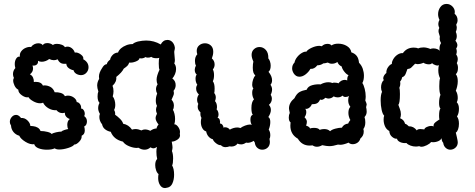

<svg xmlns="http://www.w3.org/2000/svg" viewBox="-20 -761 2413 976"><path d="M411 -98Q411 -78 395 -71Q397 -56 383 -41Q369 -26 357 -26Q352 -17 327 -9Q302 -1 281 -1Q266 -1 258 -7Q244 0 218 0Q195 0 176.5 -7Q158 -14 154 -28Q134 -25 109.5 -40Q85 -55 78 -71Q60 -76 48.5 -90Q37 -104 36 -123Q30 -132 30 -141Q30 -155 39.5 -166Q49 -177 62 -177Q75 -177 87 -161Q105 -163 119.5 -149Q134 -135 134 -121Q137 -121 149.5 -119.5Q162 -118 172 -112Q182 -106 186 -95Q204 -95 221.5 -90.5Q239 -86 242 -80Q250 -85 265.5 -88.5Q281 -92 292 -92Q295 -96 307 -100Q319 -104 327 -105Q322 -112 322 -126Q322 -147 335 -156Q323 -160 316 -168.5Q309 -177 310 -188Q302 -186 298 -186Q279 -186 267 -201Q247 -199 227.5 -210Q208 -221 199 -239Q192 -236 184 -236Q167 -236 148.5 -246.5Q130 -257 125 -267Q111 -263 92 -276Q73 -289 73 -305Q61 -311 54 -325.5Q47 -340 47 -352Q47 -361 51 -364Q46 -374 46 -384Q46 -402 58 -415Q55 -426 55 -435Q55 -452 62.5 -463.5Q70 -475 81 -473Q79 -489 88.5 -501Q98 -513 112.5 -518.5Q127 -524 138 -522Q144 -531 154 -536Q164 -541 174 -541Q191 -541 198 -531Q199 -536 205.5 -539Q212 -542 221 -542Q229 -542 237 -539Q245 -536 249 -532Q255 -538 270 -538Q282 -538 294 -533.5Q306 -529 310 -521Q316 -524 323 -524Q335 -524 345.5 -515.5Q356 -507 360 -494Q375 -496 391 -484Q407 -472 403 -460Q430 -445 430 -419Q430 -403 419 -391Q408 -379 391 -379Q376 -380 366 -387Q356 -394 354 -404Q341 -406 329.5 -414.5Q318 -423 317 -437Q298 -435 288.5 -441Q279 -447 272 -460Q265 -455 254 -455Q243 -455 230 -461Q223 -455 212.5 -451Q202 -447 192 -447Q181 -447 173 -452Q175 -440 167 -433Q159 -426 145 -428Q148 -421 148 -413Q148 -395 132 -383Q143 -378 148 -366.5Q153 -355 152 -344L160 -345Q190 -345 198 -326L206 -327Q222 -327 236.5 -319Q251 -311 258 -292Q274 -293 289 -288.5Q304 -284 310 -272Q318 -275 325 -275Q342 -275 355.5 -265Q369 -255 370 -242Q379 -242 386.5 -232Q394 -222 392 -209Q399 -210 405 -201.5Q411 -193 411 -182Q411 -176 408 -171Q422 -161 422 -144Q422 -135 418.5 -128Q415 -121 408 -118Q411 -108 411 -98Z M476 -271Q476 -287 480 -296Q474 -314 474 -326Q474 -344 484 -360Q483 -364 483 -372Q483 -391 499 -415Q504 -424 509.5 -429Q515 -434 523 -435Q525 -447 540 -458Q541 -469 552 -481Q563 -493 580 -494Q589 -518 622 -531Q636 -537 655 -537Q660 -544 681 -550Q704 -555 723 -555Q763 -555 797 -535Q809 -558 831 -558Q843 -558 852.5 -550.5Q862 -543 867 -528Q869 -520 869 -518Q869 -512 867 -505Q865 -498 866 -492Q866 -483 867.5 -474Q869 -465 869 -456Q869 -447 866 -438Q875 -428 875 -410Q875 -397 869.5 -384Q864 -371 856 -362Q873 -350 873 -328Q873 -312 862 -299Q864 -294 864 -287Q864 -280 859 -270Q854 -260 852 -254Q864 -242 864 -224Q864 -211 859 -203Q864 -195 867 -182Q870 -169 870 -156Q870 -140 866 -129Q875 -130 885 -117Q895 -104 895 -90Q895 -84 894 -81Q899 -63 883 -52Q867 -41 853 -41Q857 -19 857 -12Q857 -4 854 7Q860 21 860 45Q860 70 855 80Q865 97 865 127Q865 152 856.5 171Q848 190 830 193Q822 195 819 195Q803 195 793.5 180Q784 165 784 144Q784 131 786 124Q778 118 773.5 104.5Q769 91 769 78Q769 57 779 47Q775 31 775 10Q775 -4 778 -14Q768 -7 759 -7Q753 -7 745 -12Q732 0 715 0Q699 0 684 -10Q681 -9 675 -9Q657 -9 635.5 -18Q614 -27 605 -41Q558 -52 543 -91Q527 -94 514.5 -103.5Q502 -113 499 -129Q485 -146 485 -167Q485 -175 488 -182Q479 -197 479 -211Q479 -226 486 -238Q476 -248 476 -271ZM637 -443Q633 -432 627.5 -426.5Q622 -421 609 -412Q600 -393 571 -370Q574 -345 552 -325Q557 -313 557 -297Q557 -285 553 -271Q559 -264 562.5 -252Q566 -240 566 -228Q566 -213 560 -202Q567 -191 565 -178Q578 -169 590.5 -156.5Q603 -144 606 -132Q634 -127 651 -102Q660 -105 669 -105Q682 -105 699 -98Q707 -103 717 -103Q730 -103 744 -96Q761 -108 776 -108Q776 -112 779 -118Q782 -124 786 -128Q771 -147 771 -160Q771 -170 778 -183Q773 -193 773 -203Q773 -213 778 -223Q772 -234 772 -249Q772 -269 779 -285Q773 -296 773 -307Q773 -321 781 -332Q776 -342 776 -356Q776 -375 791 -407Q787 -412 787 -438Q787 -461 790 -467Q782 -465 776 -465Q757 -465 749 -472Q742 -468 732 -468Q723 -468 720 -471Q709 -464 698 -464Q692 -464 689 -465Q688 -455 669.5 -448Q651 -441 637 -443Z M1126 -13Q1112 -13 1103 -23Q1092 -22 1078.5 -32.5Q1065 -43 1062 -53Q1050 -56 1040.5 -66.5Q1031 -77 1028 -93Q1016 -96 1008.5 -109.5Q1001 -123 1001 -141Q1001 -152 1004 -162Q997 -173 999 -190Q985 -202 985 -218Q985 -226 988 -233Q982 -242 982 -254Q982 -269 991 -281Q977 -293 977 -311Q977 -322 983 -330Q974 -343 974 -361Q974 -375 980 -382Q970 -390 970 -406Q970 -416 976 -428Q971 -436 971 -451Q971 -473 983 -485Q980 -494 980 -502Q980 -520 992.5 -530.5Q1005 -541 1022 -541Q1039 -541 1051.5 -530Q1064 -519 1064 -498Q1064 -482 1057 -464Q1071 -452 1071 -433Q1071 -419 1062 -408Q1068 -397 1068 -379Q1068 -360 1062 -348Q1071 -336 1071 -311Q1071 -294 1069 -288Q1077 -279 1077 -265Q1077 -257 1073 -247Q1083 -236 1083 -217Q1083 -211 1081 -205Q1085 -202 1088 -194.5Q1091 -187 1091 -179Q1091 -169 1086 -162Q1094 -161 1097 -151.5Q1100 -142 1098 -133H1099Q1106 -133 1111.5 -125.5Q1117 -118 1115 -112Q1118 -114 1124 -114Q1132 -114 1138.5 -110.5Q1145 -107 1148 -102Q1168 -113 1186 -113Q1195 -113 1202 -110Q1211 -117 1225.5 -122.5Q1240 -128 1251 -128Q1256 -128 1260 -126Q1253 -137 1253 -154Q1253 -173 1265 -178Q1258 -186 1258 -212Q1258 -243 1271 -256Q1262 -271 1262 -289Q1262 -305 1268 -311Q1262 -319 1262 -331Q1262 -343 1266.5 -356.5Q1271 -370 1278 -378Q1265 -387 1265 -417Q1265 -436 1268 -448Q1259 -468 1259 -482Q1259 -500 1271 -511Q1283 -522 1299 -522Q1318 -522 1331.5 -507Q1345 -492 1344 -464Q1349 -459 1352.5 -448.5Q1356 -438 1356 -427Q1356 -405 1345 -396Q1363 -374 1363 -353Q1363 -339 1355 -330Q1363 -319 1363 -306Q1363 -293 1356 -279Q1362 -270 1362 -259Q1362 -241 1347 -228Q1357 -217 1357 -202Q1357 -186 1344 -166Q1354 -160 1354 -141Q1354 -122 1346 -102Q1354 -91 1354 -73Q1354 -62 1350 -55Q1352 -45 1352 -40Q1352 -21 1340.5 -10.5Q1329 0 1313 0Q1299 0 1288 -9.5Q1277 -19 1275 -37Q1274 -38 1272.5 -40.5Q1271 -43 1270 -45Q1253 -35 1239 -35Q1234 -35 1231 -36Q1218 -27 1206 -27Q1196 -27 1187 -31Q1183 -24 1174.5 -20Q1166 -16 1156 -16Q1150 -16 1147 -17Q1136 -13 1126 -13Z M1465 -413Q1465 -431 1477 -443Q1480 -458 1491 -471.5Q1502 -485 1515.5 -492.5Q1529 -500 1537 -498Q1544 -509 1565 -518.5Q1586 -528 1604 -528Q1608 -528 1616 -526Q1627 -538 1645 -538Q1659 -538 1665 -530Q1678 -539 1699 -539Q1724 -539 1743.5 -527Q1763 -515 1766 -495Q1784 -489 1793.5 -476.5Q1803 -464 1805 -442Q1818 -429 1824 -411.5Q1830 -394 1830 -376Q1830 -353 1822 -339Q1829 -329 1834 -309Q1839 -289 1839 -270Q1839 -262 1837 -250Q1844 -235 1844 -230Q1844 -227 1841 -216Q1842 -212 1843 -206.5Q1844 -201 1844 -193Q1844 -178 1833 -166Q1837 -155 1837 -139Q1837 -118 1827 -105Q1829 -101 1829 -92Q1829 -71 1812 -57Q1808 -43 1797 -35.5Q1786 -28 1773 -28Q1760 -28 1752 -36Q1726 -25 1710 -25Q1702 -25 1698 -26Q1672 -18 1654 -18Q1641 -18 1618 -23Q1604 -15 1591 -15Q1579 -15 1569 -22Q1564 -21 1554 -21Q1515 -21 1494 -56Q1456 -78 1456 -122Q1456 -133 1457 -139Q1448 -145 1448 -164Q1448 -177 1453 -187Q1449 -205 1449 -210Q1449 -239 1477 -262Q1488 -285 1502.5 -293Q1517 -301 1539 -305Q1545 -322 1567 -328Q1589 -334 1610 -332Q1616 -336 1627 -339.5Q1638 -343 1649 -343Q1661 -343 1670 -339Q1672 -341 1680 -341Q1686 -341 1692 -340Q1698 -339 1700 -337Q1714 -355 1733 -355Q1739 -355 1745 -352V-355Q1745 -372 1752 -379Q1742 -382 1730.5 -396.5Q1719 -411 1717 -423Q1701 -430 1695 -446Q1683 -437 1667 -437Q1656 -437 1646 -443Q1629 -438 1624 -439Q1610 -429 1593 -429Q1578 -409 1558 -411Q1549 -395 1533.5 -383Q1518 -371 1502 -371Q1484 -371 1473 -388Q1465 -401 1465 -413ZM1540 -142Q1540 -134 1536 -122Q1540 -122 1547.5 -117.5Q1555 -113 1556 -108Q1564 -111 1576 -111Q1598 -111 1605 -101Q1616 -105 1628 -105Q1647 -105 1658 -94Q1666 -102 1684.5 -107Q1703 -112 1718 -112Q1727 -130 1750 -133Q1752 -140 1761 -151Q1757 -157 1754 -167Q1751 -177 1751 -187Q1751 -208 1761 -218Q1750 -232 1750 -251Q1750 -264 1754 -273Q1746 -268 1736 -268Q1727 -268 1721 -275Q1712 -266 1696 -266Q1686 -266 1676 -271Q1665 -260 1649 -260Q1644 -260 1634 -264Q1619 -249 1607 -255Q1601 -241 1591.5 -236Q1582 -231 1565 -231Q1561 -220 1551.5 -213Q1542 -206 1532 -208Q1537 -201 1537 -192Q1537 -177 1528 -165Q1540 -153 1540 -142Z M2181 -38Q2174 -38 2171 -39Q2166 -31 2150 -23Q2134 -15 2122 -15Q2116 -15 2111 -18Q2101 -16 2094 -16Q2080 -16 2066.5 -21Q2053 -26 2046 -34Q2029 -32 2014.5 -38.5Q2000 -45 1998 -56Q1987 -54 1973.5 -65Q1960 -76 1959 -95Q1944 -103 1937 -119Q1930 -135 1930 -153Q1930 -166 1933 -173Q1925 -180 1920 -202.5Q1915 -225 1915 -250Q1915 -280 1922 -294Q1917 -304 1917 -317Q1917 -328 1920.5 -338Q1924 -348 1931 -354Q1928 -359 1928 -363Q1928 -370 1933 -378Q1938 -386 1944 -390Q1943 -406 1952.5 -419.5Q1962 -433 1972 -436Q1971 -446 1979 -460Q1987 -474 2000.5 -483Q2014 -492 2028 -491Q2048 -519 2083 -519Q2098 -519 2106 -515Q2117 -520 2133 -520Q2149 -520 2168 -512Q2174 -515 2183 -515Q2193 -515 2202.5 -511.5Q2212 -508 2215 -502Q2214 -506 2214 -514Q2214 -530 2222 -542Q2215 -554 2215 -566Q2215 -572 2216 -575Q2215 -580 2212 -588.5Q2209 -597 2209 -603Q2209 -611 2213 -619Q2208 -629 2208 -639Q2208 -650 2214 -660Q2207 -674 2207 -689Q2207 -709 2218.5 -725Q2230 -741 2250 -741Q2267 -741 2279.5 -728.5Q2292 -716 2292 -700Q2292 -694 2291 -691Q2306 -679 2306 -658Q2306 -647 2299 -635Q2302 -628 2302 -620Q2302 -609 2297 -599Q2302 -589 2302 -578Q2302 -564 2295 -554Q2305 -542 2305 -531Q2305 -523 2299 -514Q2302 -508 2302 -499Q2302 -492 2299 -484Q2307 -473 2307 -460Q2307 -450 2302 -440Q2308 -430 2308 -416Q2308 -393 2297 -384Q2307 -372 2307 -348Q2307 -334 2303.5 -320Q2300 -306 2297 -300Q2307 -285 2307 -262Q2307 -251 2302 -241Q2313 -230 2313 -208Q2313 -184 2303 -169Q2313 -156 2313 -132Q2313 -116 2308.5 -103.5Q2304 -91 2297 -87Q2298 -80 2302 -66Q2307 -44 2307 -38Q2307 -22 2297 -12Q2285 0 2269 0Q2256 0 2245.5 -9.5Q2235 -19 2233 -35Q2228 -40 2226 -48.5Q2224 -57 2224 -59Q2222 -50 2209 -44Q2196 -38 2181 -38ZM2117 -105Q2124 -105 2129 -104Q2134 -103 2137 -103Q2138 -110 2149.5 -115.5Q2161 -121 2172 -121Q2179 -121 2184 -118Q2183 -128 2188 -134Q2193 -140 2201.5 -145.5Q2210 -151 2214 -154Q2212 -158 2212 -172Q2212 -202 2219 -209Q2212 -216 2212 -237Q2212 -261 2219 -279Q2213 -292 2213 -323Q2213 -353 2217 -363Q2208 -381 2208 -404Q2208 -422 2212 -430Q2206 -426 2194.5 -429.5Q2183 -433 2176 -440Q2172 -434 2160 -434Q2152 -434 2144 -436.5Q2136 -439 2133 -442Q2117 -435 2102 -435Q2098 -435 2090 -437Q2077 -423 2070 -417Q2063 -411 2051 -410Q2048 -403 2045 -393.5Q2042 -384 2038 -378Q2034 -372 2024 -368Q2022 -355 2014 -347Q2015 -343 2015 -336Q2015 -326 2010 -314Q2013 -307 2013 -283Q2013 -237 2005 -228Q2006 -224 2012 -209Q2018 -194 2018 -180Q2018 -169 2014 -160Q2034 -152 2039 -132Q2049 -129 2058 -119Q2082 -120 2099 -98Q2102 -105 2117 -105Z"/></svg>

Font: Pangolin
Style: Regular
Weight: 400
Designer: Kevin Burke
Foundry: Google, Inc.
Version: Version 1.101